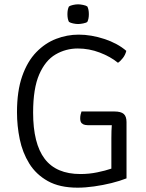

<svg xmlns="http://www.w3.org/2000/svg" viewBox="-20 -855 676 887"><path d="M494.5 -216.5Q494.5 -253 496.5 -276.5H387Q382.5 -276.5 373.8 -277.8Q365 -279 357.8 -285.5Q350.5 -292 350.5 -308.5Q350.5 -316.5 352.2 -325Q354 -333.5 356.5 -340H508Q539 -340 551.8 -328.5Q564.5 -317 564.5 -291V-31Q534 -19 494.8 -9.2Q455.5 0.5 414.8 6.2Q374 12 338.5 12Q255.5 12 201 -18.5Q146.5 -49 115.2 -99.5Q84 -150 71.2 -211.8Q58.5 -273.5 58.5 -336.5Q58.5 -434.5 82.5 -503Q106.5 -571.5 147.5 -613.8Q188.5 -656 239.2 -675.5Q290 -695 343.5 -695Q401 -695 462 -675Q523 -655 563.5 -620Q559 -601.5 547.5 -586.8Q536 -572 525 -565Q490 -593.5 440.8 -612.2Q391.5 -631 339.5 -631Q284 -631 236.8 -603.5Q189.5 -576 161.2 -511.2Q133 -446.5 133 -335Q133 -191.5 186.5 -121.2Q240 -51 351.5 -51Q391.5 -51 429.2 -58.8Q467 -66.5 494.5 -76ZM291.5 -789.5Q291.5 -811.5 298.5 -825Q305 -829.5 317.5 -832.2Q330 -835 341 -835Q350.5 -835 364 -832.2Q377.5 -829.5 383.5 -825Q390.5 -811.5 390.5 -789.5Q390.5 -767.5 383.5 -754Q378.5 -749.5 364.5 -746.8Q350.5 -744 341 -744Q330 -744 317.5 -746.8Q305 -749.5 298.5 -754Q291.5 -767.5 291.5 -789.5Z"/></svg>

Font: Signika Negative SC Light
Style: Regular
Weight: 300
Designer: Anna Giedryś
Foundry: Anna Giedryś
Version: Version 2.000; ttfautohint (v1.8.3) -l 8 -r 50 -G 200 -x 9 -